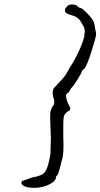

<svg xmlns="http://www.w3.org/2000/svg" viewBox="-20 -753 462 883"><path d="M212 -46 214 -117Q214 -132 212 -172.5Q210 -213 211 -229Q212 -245 220 -261Q232 -272 229 -294Q221 -314 222.5 -330.5Q224 -347 233 -353Q243 -365 252 -374Q261 -383 266.5 -389.5Q272 -396 275 -399.5Q278 -403 282 -409Q290 -421 297 -435Q352 -522 368 -587V-597Q376 -617 354 -649Q346 -665 334 -672.5Q322 -680 301.5 -685.5Q281 -691 279 -701.5Q277 -712 287 -722Q294 -733 312 -732.5Q330 -732 337.5 -724Q345 -716 351 -716Q357 -716 377.5 -695.5Q398 -675 406 -661Q413 -655 418 -619Q423 -601 421.5 -589.5Q420 -578 400 -514.5Q380 -451 368 -437Q357 -430 357 -425.5Q357 -421 338.5 -390.5Q320 -360 307 -347L296 -328L289 -324Q277 -316 292 -279Q294 -274 297.5 -268Q301 -262 303 -258Q303 -244 298 -244Q277 -233 273.5 -216.5Q270 -200 271 -127Q275 -41 264 -15Q248 55 241 55L238 59Q238 79 209 94Q180 109 147 110.5Q114 112 96 105Q78 98 78 87L84 76Q91 81 91 76Q105 72 128 63Q170 56 183 42.5Q196 29 204 -6Q212 -41 212 -46Z"/></svg>

Font: Caveat
Style: Regular
Weight: 400
Designer: Pablo Impallari
Foundry: Creative Lab NY
Version: Version 1.096; ttfautohint (v1.3)